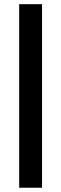

<svg xmlns="http://www.w3.org/2000/svg" viewBox="-20 -879 287 899"><path d="M69.8 0V-859.4H176.8V0Z"/></svg>

Font: Antonio Medium
Style: Regular
Weight: 500
Designer: Vernon Adams
Foundry: Vernon Adams
Version: Version 1.002